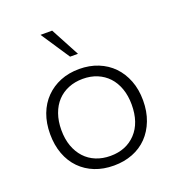

<svg xmlns="http://www.w3.org/2000/svg" viewBox="-129 -801 847 916"><g transform="rotate(-20 295.0 -343.0)"><path d="M295 10Q242 10 199 -7Q156 -24 124.5 -56Q93 -88 76 -133.5Q59 -179 59 -235Q59 -291 76 -336Q93 -381 124.5 -413Q156 -445 199 -462.5Q242 -480 295 -480Q347 -480 390.5 -462.5Q434 -445 465 -413Q496 -381 513.5 -336Q531 -291 531 -235Q531 -179 513.5 -133.5Q496 -88 465 -56Q434 -24 390.5 -7Q347 10 295 10ZM295 -39Q375 -39 424 -91Q473 -143 473 -235Q473 -280 460 -316.5Q447 -353 423.5 -378Q400 -403 367.5 -416.5Q335 -430 295 -430Q255 -430 222 -416.5Q189 -403 165.5 -378Q142 -353 129 -316.5Q116 -280 116 -235Q116 -189 129 -153Q142 -117 165.5 -91.5Q189 -66 222 -52.5Q255 -39 295 -39ZM275 -550 178 -696H237L315 -550Z"/></g></svg>

Font: Celebes Light
Style: Regular
Weight: 300
Designer: Anugrah Pasau
Foundry: Lafontype
Version: Version 1.000; ttfautohint (v1.8.4)